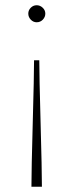

<svg xmlns="http://www.w3.org/2000/svg" viewBox="-20 -555 281 733"><path d="M100 158Q100 95 105 -85.5Q110 -266 110 -325H130Q130 -265 135 -85Q140 95 140 158ZM120 -470Q107 -470 97.5 -480Q88 -490 88 -503Q88 -516 97.5 -525.5Q107 -535 120 -535Q133 -535 143 -525.5Q153 -516 153 -503Q153 -490 143.5 -480Q134 -470 120 -470Z"/></svg>

Font: Roundo ExtraLight
Style: Regular
Weight: 250
Designer: Namrata Goyal (Gurmukhi), Shiva Nallaperumal (Latin)
Foundry: Indian Type Foundry
Version: Version 1.000;PS 1.0;hotconv 1.0.88;makeotf.lib2.5.647800